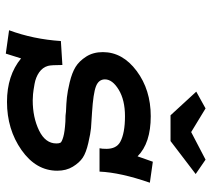

<svg xmlns="http://www.w3.org/2000/svg" viewBox="-52 -624 691 626"><g transform="rotate(90 293.0 -311.5)"><path d="M507.8 -464.8 576.2 -455.1Q543 -359.4 540 -291H463.9Q465.8 -298.8 465.8 -313.5Q465.8 -345.7 443.4 -358.4Q415 -374 359.4 -374Q306.6 -374 272.9 -353.5Q239.3 -333 239.3 -308.6Q239.3 -288.1 262.2 -279.3Q285.2 -270.5 346.7 -266.6Q381.8 -264.6 398.4 -263.2Q415 -261.7 446.8 -254.4Q478.5 -247.1 494.6 -236.3Q510.7 -225.6 523.9 -204.1Q537.1 -182.6 537.1 -153.3Q537.1 -84 469.7 -36.6Q402.3 10.7 312.5 10.7Q226.6 10.7 170.9 -35.2L155.3 14.6L79.1 3.9Q108.4 -75.2 114.3 -165L192.4 -169.9Q192.4 -133.8 195.3 -123Q200.2 -105.5 216.3 -94.2Q232.4 -83 254.4 -79.1Q276.4 -75.2 287.6 -74.2Q298.8 -73.2 307.6 -73.2Q363.3 -73.2 405.8 -93.8Q448.2 -114.3 448.2 -150.4Q448.2 -159.2 445.8 -163.6Q443.4 -168 426.8 -172.9Q410.2 -177.7 377 -179.7Q354.5 -179.7 344.7 -181.6Q317.4 -182.6 298.3 -184.6Q279.3 -186.5 248.5 -193.8Q217.8 -201.2 198.7 -212.9Q179.7 -224.6 165 -247.6Q150.4 -270.5 150.4 -301.8Q150.4 -366.2 211.9 -412.1Q273.4 -458 359.4 -458Q447.3 -458 490.2 -415ZM440.4 -522.5H356.4L279.3 -606.4L334 -636.7L411.1 -589.8L501 -636.7L547.9 -604.5Z"/></g></svg>

Font: Thabit-Bold-Oblique
Style: Bold Oblique
Weight: 700
Designer: Regenerated by Nadim Shaikli
Foundry: MAK Alagha
Version: 0.01